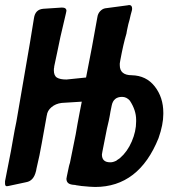

<svg xmlns="http://www.w3.org/2000/svg" viewBox="-63 -746 683 763"><path d="M201 -430 279 -438Q303 -558 324 -678Q326 -692 335 -701.5Q344 -711 355 -713L445 -725L450 -726Q462 -726 462 -712Q462 -707 461 -704Q456 -687 452 -668Q449 -656 447 -650Q440 -619 439 -610V-611Q427 -571 415 -506L413 -494V-487Q413 -447 461 -447H460Q518 -446 552 -402.5Q586 -359 586 -298V-293Q586 -251 567 -197Q489 -3 315 -3Q299 -3 259 -7H260L239 -10L236 -11H235L225 -12Q223 -13 220 -13Q201 -17 201 -36Q201 -39 203 -47Q205 -57 211 -85Q211 -86 212.5 -91Q214 -96 215 -99Q232 -186 238 -213Q241 -232 245 -253.5Q249 -275 254 -301.5Q259 -328 262 -342L182 -337Q158 -334 141.5 -320Q125 -306 123 -287V-288L103 -177Q95 -130 82 -76L80 -65V-66Q71 -27 41 -22L-29 -7Q-30 -7 -32 -6.5Q-34 -6 -36 -6Q-43 -6 -43 -17V-26L-24 -123Q-21 -136 -12.5 -185.5Q-4 -235 2 -262Q50 -540 56 -576L72 -674Q77 -708 108 -711H107L183 -716Q201 -716 201 -703Q201 -701 199 -693L177 -599Q173 -577 164 -536.5Q155 -496 152 -480L153 -481Q151 -477 151 -467Q151 -445 163.5 -437.5Q176 -430 201 -430ZM396 -106 399 -107Q401 -109 402 -110L404 -111Q405 -112 414 -118Q443 -143 460.5 -183.5Q478 -224 478 -263V-270Q478 -308 453 -346Q440 -361 422 -361Q388 -361 381 -327Q375 -299 373 -285Q371 -272 362 -235Q356 -206 344 -144Q342 -134 342 -132Q342 -101 375 -101Q386 -101 396 -106Z"/></svg>

Font: Bangerz Fix
Style: Regular
Weight: 400
Designer: vernon adams
Foundry: Vernon Adams
Version: Version 2.10;December 28, 2023;FontCreator 13.0.0.2683 64-bi